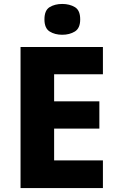

<svg xmlns="http://www.w3.org/2000/svg" viewBox="-20 -952 595 972"><path d="M501 0H84V-714H501V-576H254V-439H483V-301H254V-140H501ZM295 -932Q332 -932 359 -916Q386 -900 386 -854Q386 -809 359 -792.5Q332 -776 295 -776Q258 -776 231.5 -792.5Q205 -809 205 -854Q205 -900 231.5 -916Q258 -932 295 -932Z"/></svg>

Font: Noto Sans Sinhala ExtraBold
Style: Regular
Weight: 800
Designer: Jelle Bosma - Monotype Design Team
Foundry: Monotype Imaging Inc.
Version: Version 2.006; ttfautohint (v1.8.4.7-5d5b)